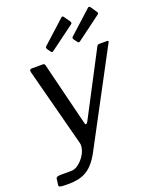

<svg xmlns="http://www.w3.org/2000/svg" viewBox="-179 -843 885 1101"><g transform="rotate(-20 263.0 -292.5)"><path d="M43 165Q15 165 0 163Q-15 161 -14 152L-9 113Q-8 106 -0.5 103Q7 100 24 100H84Q106 100 126 85.5Q146 71 161.5 50Q177 29 183.5 6.5Q190 -16 186 -33L61 -511Q57 -530 72 -530H140Q151 -530 153 -521L249 -133Q251 -123 256 -123Q261 -123 268 -135L468 -517Q471 -524 475 -527Q479 -530 484 -530H532Q545 -530 537 -518L237 45Q218 80 197.5 103.5Q177 127 153.5 140.5Q130 154 103 159.5Q76 165 43 165ZM347 -744 372 -709Q375 -703 376 -699Q377 -695 369 -689L224 -582Q218 -577 214 -578.5Q210 -580 207 -585L194 -603Q191 -608 190.5 -612.5Q190 -617 192 -619L332 -746Q336 -751 340.5 -749.5Q345 -748 347 -744ZM510 -744 534 -709Q538 -703 538.5 -699Q539 -695 531 -689L387 -582Q380 -577 376.5 -578.5Q373 -580 370 -585L356 -603Q353 -608 352.5 -612.5Q352 -617 354 -619L494 -746Q499 -751 503 -749.5Q507 -748 510 -744Z"/></g></svg>

Font: Libre Franklin
Style: Italic
Weight: 400
Italic angle: -8°
Designer: Pablo Impallari, Rodrigo Fuenzalida, Nhung Nguyen
Foundry: Impallari Type
Version: Version 3.000